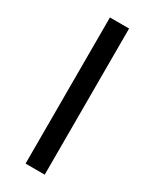

<svg xmlns="http://www.w3.org/2000/svg" viewBox="-187 -760 650 809"><g transform="rotate(30 138.5 -355.5)"><path d="M185.5 -710.9H92.3V0H185.5Z"/></g></svg>

Font: Bert Sans
Style: Regular
Weight: 400
Designer: Christian Robertson (Google), Cristiano Sobral
Foundry: Google, Cristiano Sobral
Version: Version 3.101